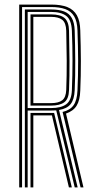

<svg xmlns="http://www.w3.org/2000/svg" viewBox="-20 -820 419 840"><path d="M64 0V-800H204Q247.2 -800 274.9 -788.9Q302.5 -777.8 316.4 -753Q330.2 -728.2 331.2 -687Q333.5 -618.5 333.8 -553Q334 -487.5 331.2 -424Q329.8 -381 315.2 -357.6Q300.8 -334.2 268.8 -323.2L345.2 0H332.5L253.8 -330.2Q287.2 -338.2 302.2 -360.1Q317.2 -382 319 -424.2Q322 -489.2 321.8 -554.1Q321.5 -619 319 -686.8Q317.8 -726.2 304.4 -748.6Q291 -771 265.8 -780.1Q240.5 -789.2 204 -789.2H76.5V0ZM113.5 0V-325.8H196.2Q201.8 -325.8 206.9 -325.8Q212 -325.8 216.8 -326L294.2 0H281.5L207.2 -315.2Q204.8 -315 202 -315Q199.2 -315 196.5 -315H125.8V0ZM88.8 0V-778.5H204Q237.8 -778.5 260.1 -770Q282.5 -761.5 294 -741.4Q305.5 -721.2 306.8 -686.5Q308.8 -622.8 309.2 -556.2Q309.8 -489.8 306.8 -425.2Q305 -384.5 289 -364.5Q273 -344.5 238.2 -338.8L319.8 0H307L226 -337.2Q220.5 -337 214.6 -336.8Q208.8 -336.5 203.2 -336.5H101V0ZM101 -347.2H203.2Q247.8 -347.2 270.2 -364.2Q292.8 -381.2 294.5 -425.5Q297.2 -492 297.2 -555.6Q297.2 -619.2 294.5 -685.5Q292.5 -733.2 269.8 -750.5Q247 -767.8 204 -767.8H101ZM113.5 -358V-757H204Q243.8 -757 262.5 -740.9Q281.2 -724.8 282 -685.5Q283.5 -617.8 284 -552.6Q284.5 -487.5 282 -425.8Q280.8 -387.2 261.2 -372.6Q241.8 -358 203.2 -358ZM125.8 -368.8H203.2Q235.8 -368.8 252.1 -381.2Q268.5 -393.8 269.8 -426.8Q272.2 -489.5 271.9 -554Q271.5 -618.5 269.8 -685.2Q268.8 -720.5 252.2 -733.4Q235.8 -746.2 204 -746.2H125.8Z"/></svg>

Font: Big Shoulders Inline Text Thin Light
Style: Regular
Weight: 300
Version: Version 2.002